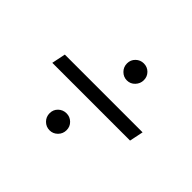

<svg xmlns="http://www.w3.org/2000/svg" viewBox="-106 -617 740 740"><g transform="rotate(45 263.5 -247.5)"><path d="M490.2 -275.4 478.5 -218.8H54.7L66.4 -275.4ZM231.4 -27.3Q211.9 -27.3 198.2 -41Q184.6 -54.7 184.6 -74.2Q184.6 -93.8 198.2 -106.9Q211.9 -120.1 231.4 -120.1Q250 -120.1 263.7 -106.9Q277.3 -93.8 277.3 -74.2Q277.3 -54.7 263.7 -41Q250 -27.3 231.4 -27.3ZM305.7 -374Q287.1 -374 273.4 -387.7Q259.8 -401.4 259.8 -420.9Q259.8 -440.4 273.4 -453.6Q287.1 -466.8 305.7 -466.8Q325.2 -466.8 338.4 -453.6Q351.6 -440.4 351.6 -420.9Q351.6 -402.3 338.4 -388.2Q325.2 -374 305.7 -374Z"/></g></svg>

Font: Crimson Pro Light
Style: Italic
Weight: 300
Italic angle: -12°
Designer: Jacques Le Bailly
Foundry: Baron von Fonthausen
Version: Version 1.003